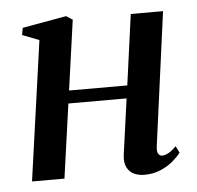

<svg xmlns="http://www.w3.org/2000/svg" viewBox="-44 -579 651 634"><g transform="rotate(-5 281.0 -262.0)"><path d="M458.5 -80.5Q456 -62 461 -54.8Q466 -47.5 473.5 -47.5Q482.5 -47.5 494 -53.5Q505.5 -59.5 520.5 -74.5L531.5 -52.5Q523 -40.5 506 -25.8Q489 -11 464.5 -0.2Q440 10.5 409 10.5Q390.5 10.5 375.2 3.2Q360 -4 352 -20.2Q344 -36.5 347.5 -62.5L373 -246H180L145.5 0H38L103 -463L47.5 -484.5L51.5 -508L197.5 -534L218.5 -520.5L186 -288.5H379L411 -522.5H518Z"/></g></svg>

Font: Merriweather 96pt Medium
Style: Italic
Weight: 500
Italic angle: -7.8°
Version: Version 2.101